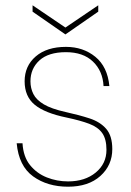

<svg xmlns="http://www.w3.org/2000/svg" viewBox="-20 -693 496 725"><path d="M237 12Q159 12 105 -27Q51 -66 43 -152H65Q68 -101 93.5 -69.5Q119 -38 157 -23Q195 -8 237 -8Q301 -8 341.5 -41.5Q382 -75 382 -127Q382 -168 366 -190.5Q350 -213 317 -225.5Q284 -238 232 -249Q149 -266 111 -297.5Q73 -329 73 -386Q73 -444 115 -480Q157 -516 229 -516Q294 -516 340 -478.5Q386 -441 393 -368H371Q368 -425 331 -460.5Q294 -496 229 -496Q163 -496 129 -465Q95 -434 95 -386Q95 -360 106 -338Q117 -316 145.5 -299Q174 -282 228 -270Q278 -259 318 -246Q358 -233 381 -206.5Q404 -180 404 -130Q404 -69 359 -28.5Q314 12 237 12ZM227 -563 103 -649V-673L227 -589L351 -673V-649Z"/></svg>

Font: DM Sans Thin
Style: Regular
Weight: 100
Designer: Colophon Foundry, Jonny Pinhorn
Foundry: Colophon Foundry
Version: Version 4.004; ttfautohint (v1.8.4.7-5d5b)